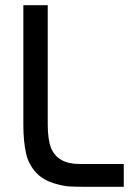

<svg xmlns="http://www.w3.org/2000/svg" viewBox="-20 -720 522 740"><path d="M457 -88V0H311Q270 0 246.5 -1.5Q223 -3 188 -13.5Q153 -24 129 -45Q92 -79 81 -126.5Q70 -174 70 -238V-700H164V-240Q164 -182 177 -149Q203 -88 286 -88Z"/></svg>

Font: Baumans
Style: Regular
Weight: 400
Designer: Henadij Zarechnjuk
Foundry: Cyreal (www.cyreal.org)
Version: Version 001.001